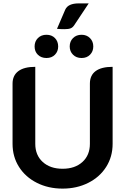

<svg xmlns="http://www.w3.org/2000/svg" viewBox="-20 -1103 737 1132"><path d="M54 -255V-610Q54 -658 88 -683.5Q122 -709 188 -709V-255Q188 -188 232 -148Q276 -108 349 -108Q422 -108 466 -148Q510 -188 510 -255V-610Q510 -659 544 -684Q578 -709 644 -709V-255Q644 -179 606 -119Q568 -59 500.5 -25Q433 9 349 9Q265 9 197.5 -25Q130 -59 92 -119Q54 -179 54 -255ZM365 -1047Q382 -1083 444 -1083H503L418 -955Q409 -941 396.5 -936Q384 -931 360 -931Q334 -931 316 -933ZM184 -829Q184 -859 203.5 -878.5Q223 -898 254 -898Q285 -898 304 -878.5Q323 -859 323 -829Q323 -800 304 -780.5Q285 -761 254 -761Q223 -761 203.5 -780Q184 -799 184 -829ZM391 -829Q391 -859 410.5 -878.5Q430 -898 461 -898Q491 -898 510.5 -878.5Q530 -859 530 -829Q530 -800 511 -780.5Q492 -761 461 -761Q430 -761 410.5 -780.5Q391 -800 391 -829Z"/></svg>

Font: K2D
Style: Bold
Weight: 700
Designer: Katatrad Aksorn Co.,Ltd.
Foundry: Cadson Demak Co.,Ltd.
Version: Version 1.000; ttfautohint (v1.6)